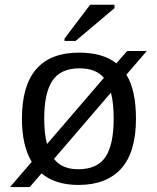

<svg xmlns="http://www.w3.org/2000/svg" viewBox="-20 -756 651 795"><path d="M543 -264.6Q543 -126 481.9 -58.1Q420.9 9.8 304.7 9.8Q209.5 9.8 151.9 -38.1L103 18.6H21.5L111.3 -85.9Q70.8 -153.3 70.8 -264.6Q70.8 -538.1 307.6 -538.1Q405.8 -538.1 461.9 -493.7L506.3 -544.9H587.9L503.4 -446.8Q543 -381.8 543 -264.6ZM450.7 -264.6Q450.7 -327.6 439.5 -372.6L203.6 -98.1Q236.8 -55.2 303.7 -55.2Q382.8 -55.2 416.7 -106Q450.7 -156.7 450.7 -264.6ZM163.1 -264.6Q163.1 -201.2 174.8 -159.7L410.2 -433.6Q377.4 -473.1 309.1 -473.1Q231.9 -473.1 197.5 -422.6Q163.1 -372.1 163.1 -264.6ZM247.1 -586.4V-596.2L353 -736.3H454.1V-722.2L293 -586.4Z"/></svg>

Font: Arial
Style: Regular
Weight: 400
Designer: Steve Matteson
Foundry: Ascender Corporation
Version: Version 2.00.3